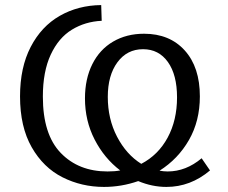

<svg xmlns="http://www.w3.org/2000/svg" viewBox="-20 -728 897 757"><path d="M808 -56Q731 9 636 9Q580 9 525 -14Q459 9 390 9Q302 9 226.5 -29Q151 -67 105 -147.5Q59 -228 59 -348Q59 -462 101 -543Q143 -624 215.5 -665.5Q288 -707 379 -708L381 -646Q316 -643 263.5 -611Q211 -579 180 -512.5Q149 -446 149 -347Q149 -198 219.5 -125Q290 -52 404 -52Q433 -52 454 -56Q391 -104 353 -178Q315 -252 315 -340Q315 -417 344 -475Q373 -533 426 -564Q479 -595 548 -595Q649 -595 708.5 -529Q768 -463 768 -348Q768 -251 725 -176Q682 -101 609 -55Q626 -52 641 -52Q713 -52 775 -104ZM537 -82Q604 -117 641 -185.5Q678 -254 678 -344Q678 -433 642 -483.5Q606 -534 544 -534Q481 -534 443 -482.5Q405 -431 405 -346Q405 -259 441.5 -189Q478 -119 537 -82Z"/></svg>

Font: Bitter Pro
Style: Regular
Weight: 400
Designer: Sol Matas, and Bitter project Authors
Foundry: Sol Matas
Version: Version 1.010